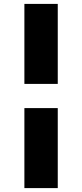

<svg xmlns="http://www.w3.org/2000/svg" viewBox="-20 -835 421 984"><path d="M105 -815H276V-405H105ZM276 129H105V-281H276Z"/></svg>

Font: Poppins A&M
Style: Bold-A&M
Weight: 700
Designer: Ninad Kale (Devanagari), Jonny Pinhorn (Latin)
Foundry: Indian Type Foundry
Version: 4.004